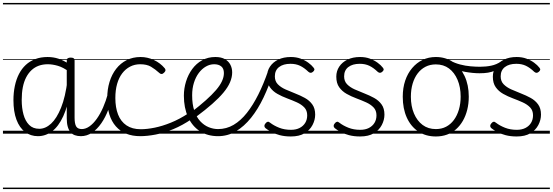

<svg xmlns="http://www.w3.org/2000/svg" viewBox="-20 -905 3743 1300"><path d="M237 17Q187 17 149.5 -11.5Q112 -40 91.5 -94.5Q71 -149 71 -227Q71 -278 80.5 -323Q90 -368 108.5 -404Q127 -440 154.5 -465.5Q182 -491 219 -505Q256 -519 302 -519Q341 -519 376 -507.5Q411 -496 448 -471V-419Q408 -449 371.5 -459.5Q335 -470 304 -470Q270 -470 242.5 -460Q215 -450 193.5 -430Q172 -410 157 -381Q142 -352 134.5 -314Q127 -276 127 -228Q127 -174 139 -130Q151 -86 177 -59.5Q203 -33 246 -33Q288 -33 326 -68Q364 -103 393.5 -176Q423 -249 437 -363L457 -301Q441 -189 408.5 -118.5Q376 -48 332 -15.5Q288 17 237 17ZM529 17Q505 17 487 10.5Q469 4 457 -10.5Q445 -25 438.5 -48Q432 -71 432 -104V-496Q432 -506 439 -510.5Q446 -515 459 -515Q472 -515 478.5 -510.5Q485 -506 485 -496V-108Q485 -68 495.5 -49.5Q506 -31 535 -31Q544 -31 548.5 -23.5Q553 -16 552.5 -7Q552 2 546 9.5Q540 17 529 17ZM0 365H622V375H0ZM0 -20H622V0H0ZM0 -505H622V-500H0ZM0 -885H622V-875H0Z M527 17Q516 17 510.5 9.5Q505 2 505.5 -7Q506 -16 513 -23.5Q520 -31 533 -31Q560 -31 586 -49.5Q612 -68 635.5 -101Q659 -134 678 -177.5Q697 -221 711 -272Q714 -282 722 -284Q730 -286 737 -281.5Q744 -277 742 -266Q732 -212 713 -161.5Q694 -111 666 -70.5Q638 -30 603 -6.5Q568 17 527 17ZM622 365V375ZM622 -20V0ZM622 -505V-500ZM622 -885V-875Z M930 17Q823 17 764.5 -49.5Q706 -116 706 -239Q706 -299 721.5 -350Q737 -401 766.5 -439Q796 -477 838 -498Q880 -519 932 -519Q978 -519 1021.5 -499Q1065 -479 1096 -442Q1101 -435 1100.5 -428.5Q1100 -422 1091 -413Q1082 -404 1074 -404Q1066 -404 1060 -410Q1030 -437 1002 -453.5Q974 -470 929 -470Q892 -470 861 -454Q830 -438 807.5 -408.5Q785 -379 773 -337Q761 -295 761 -241Q761 -177 779.5 -129.5Q798 -82 836.5 -56Q875 -30 933 -30Q944 -30 949 -23Q954 -16 953.5 -6.5Q953 3 947 10Q941 17 930 17ZM622 365H1157V375H622ZM622 -20H1157V0H622ZM622 -505H1157V-500H622ZM622 -885H1157V-875H622Z M929 17Q920 17 915.5 10Q911 3 911.5 -6.5Q912 -16 917.5 -23Q923 -30 933 -30Q975 -30 1027 -40.5Q1079 -51 1137 -74.5Q1195 -98 1253 -136Q1260 -140 1266.5 -136.5Q1273 -133 1278 -125.5Q1283 -118 1283.5 -110.5Q1284 -103 1278 -99Q1215 -56 1153 -30.5Q1091 -5 1034 6Q977 17 929 17ZM1157 365V375ZM1157 -20V0ZM1157 -505V-500ZM1157 -885V-875Z M1276 -146Q1332 -189 1373.5 -226Q1415 -263 1442.5 -295Q1470 -327 1483 -355.5Q1496 -384 1496 -410Q1496 -441 1478 -455.5Q1460 -470 1430 -470Q1401 -470 1374 -454.5Q1347 -439 1326 -411Q1305 -383 1293 -344.5Q1281 -306 1281 -260Q1281 -199 1295.5 -155.5Q1310 -112 1335.5 -84.5Q1361 -57 1392.5 -44Q1424 -31 1457 -31Q1467 -31 1472.5 -23.5Q1478 -16 1478 -7Q1478 2 1472.5 9.5Q1467 17 1457 17Q1385 17 1333 -17Q1281 -51 1253 -113Q1225 -175 1225 -257Q1225 -306 1239.5 -353Q1254 -400 1281.5 -437.5Q1309 -475 1348.5 -497Q1388 -519 1438 -519Q1478 -519 1503 -504.5Q1528 -490 1540 -466.5Q1552 -443 1552 -415Q1552 -382 1537.5 -348Q1523 -314 1493 -278Q1463 -242 1417 -201.5Q1371 -161 1309 -115ZM1157 365H1645V375H1157ZM1157 -20H1645V0H1157ZM1157 -505H1645V-500H1157ZM1157 -885H1645V-875H1157Z M1456 17Q1448 17 1443.5 9.5Q1439 2 1439 -7.5Q1439 -17 1443.5 -24Q1448 -31 1456 -31Q1513 -31 1561.5 -59.5Q1610 -88 1651.5 -140.5Q1693 -193 1729 -265Q1765 -337 1795 -424Q1798 -434 1808 -434.5Q1818 -435 1826 -430Q1834 -425 1831 -415Q1802 -324 1764.5 -245Q1727 -166 1680 -107.5Q1633 -49 1577.5 -16Q1522 17 1456 17ZM1645 365H1695V375H1645ZM1645 -20H1695V0H1645ZM1645 -505H1695V-500H1645ZM1645 -885H1695V-875H1645Z M1949 19Q1907 19 1873.5 10Q1840 1 1816.5 -12Q1793 -25 1778 -37Q1770 -44 1770 -52.5Q1770 -61 1778 -70Q1785 -79 1792.5 -80.5Q1800 -82 1809 -74Q1835 -54 1870.5 -40Q1906 -26 1950 -26Q1984 -26 2008.5 -38.5Q2033 -51 2046.5 -73Q2060 -95 2060 -124Q2060 -157 2040.5 -177.5Q2021 -198 1990 -212Q1959 -226 1924 -239Q1889 -252 1858 -269.5Q1827 -287 1807.5 -314.5Q1788 -342 1788 -386Q1788 -424 1808 -454Q1828 -484 1864 -501.5Q1900 -519 1949 -519Q1986 -519 2015.5 -508Q2045 -497 2067.5 -480.5Q2090 -464 2103 -447Q2110 -439 2108.5 -432Q2107 -425 2098 -418Q2091 -412 2083.5 -412Q2076 -412 2068 -419Q2040 -446 2012 -459.5Q1984 -473 1947 -473Q1898 -473 1869.5 -451Q1841 -429 1841 -388Q1841 -355 1861 -334.5Q1881 -314 1912 -300Q1943 -286 1978 -272.5Q2013 -259 2044 -242Q2075 -225 2094.5 -198Q2114 -171 2114 -129Q2114 -93 2096 -58.5Q2078 -24 2042 -2.5Q2006 19 1949 19ZM1695 365H2174V375H1695ZM1695 -20H2174V0H1695ZM1695 -505H2174V-500H1695ZM1695 -885H2174V-875H1695Z M2418 19Q2376 19 2342.5 10Q2309 1 2285.5 -12Q2262 -25 2247 -37Q2239 -44 2239 -52.5Q2239 -61 2247 -70Q2254 -79 2261.5 -80.5Q2269 -82 2278 -74Q2304 -54 2339.5 -40Q2375 -26 2419 -26Q2453 -26 2477.5 -38.5Q2502 -51 2515.5 -73Q2529 -95 2529 -124Q2529 -157 2509.5 -177.5Q2490 -198 2459 -212Q2428 -226 2393 -239Q2358 -252 2327 -269.5Q2296 -287 2276.5 -314.5Q2257 -342 2257 -386Q2257 -424 2277 -454Q2297 -484 2333 -501.5Q2369 -519 2418 -519Q2455 -519 2484.5 -508Q2514 -497 2536.5 -480.5Q2559 -464 2572 -447Q2579 -439 2577.5 -432Q2576 -425 2567 -418Q2560 -412 2552.5 -412Q2545 -412 2537 -419Q2509 -446 2481 -459.5Q2453 -473 2416 -473Q2367 -473 2338.5 -451Q2310 -429 2310 -388Q2310 -355 2330 -334.5Q2350 -314 2381 -300Q2412 -286 2447 -272.5Q2482 -259 2513 -242Q2544 -225 2563.5 -198Q2583 -171 2583 -129Q2583 -93 2565 -58.5Q2547 -24 2511 -2.5Q2475 19 2418 19ZM2164 365H2643V375H2164ZM2164 -20H2643V0H2164ZM2164 -505H2643V-500H2164ZM2164 -885H2643V-875H2164Z M2931 19Q2863 19 2812.5 -14.5Q2762 -48 2734.5 -108.5Q2707 -169 2707 -250Q2707 -310 2723.5 -359Q2740 -408 2770.5 -444Q2801 -480 2841.5 -499.5Q2882 -519 2931 -519Q2997 -519 3047 -485Q3097 -451 3125.5 -390.5Q3154 -330 3154 -251Q3154 -203 3143.5 -161.5Q3133 -120 3114 -87Q3095 -54 3068 -30Q3041 -6 3006.5 6.5Q2972 19 2931 19ZM2931 -31Q2970 -31 3000.5 -47Q3031 -63 3053 -92.5Q3075 -122 3087 -162.5Q3099 -203 3099 -251Q3099 -315 3078 -364.5Q3057 -414 3020 -441.5Q2983 -469 2931 -469Q2892 -469 2861 -453Q2830 -437 2808 -408Q2786 -379 2774 -339Q2762 -299 2762 -250Q2762 -186 2783 -136.5Q2804 -87 2841.5 -59Q2879 -31 2931 -31ZM2623 365H3224V375H2623ZM2623 -20H3224V0H2623ZM2623 -505H3224V-500H2623ZM2623 -885H3224V-875H2623Z M3227 -409Q3183 -409 3129 -418.5Q3075 -428 3019 -458Q3007 -464 3007.5 -474.5Q3008 -485 3015 -492Q3022 -499 3030 -494Q3059 -478 3095 -468.5Q3131 -459 3166.5 -456Q3202 -453 3230 -453Q3271 -453 3306.5 -460.5Q3342 -468 3371 -488Q3380 -493 3387.5 -487.5Q3395 -482 3396.5 -472Q3398 -462 3385 -455Q3357 -438 3333 -427.5Q3309 -417 3284 -413Q3259 -409 3227 -409ZM3224 365V375ZM3224 -20V0ZM3224 -505V-500ZM3224 -885V-875Z M3478 19Q3436 19 3402.5 10Q3369 1 3345.5 -12Q3322 -25 3307 -37Q3299 -44 3299 -52.5Q3299 -61 3307 -70Q3314 -79 3321.5 -80.5Q3329 -82 3338 -74Q3364 -54 3399.5 -40Q3435 -26 3479 -26Q3513 -26 3537.5 -38.5Q3562 -51 3575.5 -73Q3589 -95 3589 -124Q3589 -157 3569.5 -177.5Q3550 -198 3519 -212Q3488 -226 3453 -239Q3418 -252 3387 -269.5Q3356 -287 3336.5 -314.5Q3317 -342 3317 -386Q3317 -424 3337 -454Q3357 -484 3393 -501.5Q3429 -519 3478 -519Q3515 -519 3544.5 -508Q3574 -497 3596.5 -480.5Q3619 -464 3632 -447Q3639 -439 3637.5 -432Q3636 -425 3627 -418Q3620 -412 3612.5 -412Q3605 -412 3597 -419Q3569 -446 3541 -459.5Q3513 -473 3476 -473Q3427 -473 3398.5 -451Q3370 -429 3370 -388Q3370 -355 3390 -334.5Q3410 -314 3441 -300Q3472 -286 3507 -272.5Q3542 -259 3573 -242Q3604 -225 3623.5 -198Q3643 -171 3643 -129Q3643 -93 3625 -58.5Q3607 -24 3571 -2.5Q3535 19 3478 19ZM3224 365H3703V375H3224ZM3224 -20H3703V0H3224ZM3224 -505H3703V-500H3224ZM3224 -885H3703V-875H3224Z"/></svg>

Font: Playwrite GB S Guides
Style: Regular
Weight: 400
Designer: Veronika Burian, José Scaglione
Foundry: TypeTogether
Version: Version 1.003